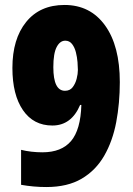

<svg xmlns="http://www.w3.org/2000/svg" viewBox="-20 -744 535 774"><path d="M463 -413Q463 -328 448.5 -251.5Q434 -175 400 -116Q366 -57 309 -23.5Q252 10 167 10Q115 10 65 1V-140Q85 -135 107 -132.5Q129 -130 151 -130Q228 -130 266.5 -175.5Q305 -221 308 -321H303Q268 -238 191 -238Q115 -238 72.5 -300Q30 -362 30 -470Q30 -587 85.5 -655.5Q141 -724 240 -724Q344 -724 403.5 -641.5Q463 -559 463 -413ZM243 -580Q222 -580 208.5 -554.5Q195 -529 195 -473Q195 -378 242 -378Q262 -378 273 -392.5Q284 -407 289 -426.5Q294 -446 294 -462Q294 -474 292.5 -493.5Q291 -513 286 -533Q281 -553 270.5 -566.5Q260 -580 243 -580Z"/></svg>

Font: Noto Sans Khmer UI ExtraCondensed Black
Style: Regular
Weight: 900
Width: 2
Designer: Danh Hong and the Monotype Design Team
Foundry: Monotype Imaging Inc.
Version: Version 2.002; ttfautohint (v1.8.4.7-5d5b)